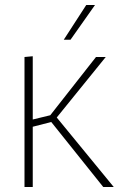

<svg xmlns="http://www.w3.org/2000/svg" viewBox="-20 -748 483 768"><path d="M78 -520 111 -523V-270L181 -287L364 -520H403L207 -278L435 0H393L185 -260L111 -241V0H78ZM235 -589 325 -728H360L262 -589Z"/></svg>

Font: Murecho ExtraLight
Style: Regular
Weight: 200
Designer: Neil Summerour
Foundry: Positype
Version: Version 1.010; ttfautohint (v1.8.3)